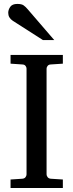

<svg xmlns="http://www.w3.org/2000/svg" viewBox="-20 -948 370 968"><path d="M296.9 0H33.2V-43L92.8 -46.9Q103.5 -47.9 108.6 -54.7Q113.8 -61.5 113.8 -68.8V-602.1Q113.8 -609.4 108.6 -616Q103.5 -622.6 92.8 -623L33.2 -627V-670.9H296.9V-627L235.8 -623Q225.6 -622.6 220.2 -616Q214.8 -609.4 214.8 -602.1V-68.8Q214.8 -61.5 220.2 -54.7Q225.6 -47.9 235.8 -46.9L296.9 -43ZM253.4 -746.1H196.3L44.4 -843.3Q21.5 -858.4 21.5 -883.3Q21.5 -898.9 31.7 -913.6Q42 -928.2 67.4 -928.2Q88.9 -928.2 98.9 -921.1Q108.9 -914.1 119.6 -901.4Z"/></svg>

Font: Charis
Style: Regular
Weight: 400
Designer: Walt Agee, Miriam Martin, Annie Olsen, Victor Gaultney, Lorna Priest, Alan Ward, Bob Hallissy, Martin Hosken, Sharon Cor
Foundry: SIL Global
Version: Version 7.000